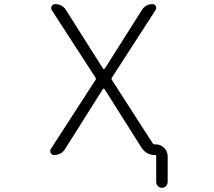

<svg xmlns="http://www.w3.org/2000/svg" viewBox="-20 -774 1040 932"><path d="M480.5 -440.4Q481.4 -438.5 484.4 -438.5Q487.3 -438.5 488.3 -440.4L668.9 -725.6Q686.5 -753.9 720.7 -753.9Q731.4 -753.9 736.3 -744.1Q741.2 -734.4 735.4 -725.6L523.4 -397.5Q519.5 -391.6 523.4 -385.7L720.7 -79.1Q724.6 -73.2 732.4 -73.2H736.3Q759.8 -73.2 776.9 -56.2Q793.9 -39.1 793.9 -15.6V109.4Q793.9 121.1 785.6 129.4Q777.3 137.7 766.1 137.7Q754.9 137.7 746.6 129.4Q738.3 121.1 738.3 109.4V-15.6Q738.3 -21.5 732.4 -21.5Q689.5 -21.5 666 -58.6L487.3 -341.8Q486.3 -343.8 483.4 -343.8Q480.5 -343.8 479.5 -341.8L295.9 -50.8Q277.3 -21.5 242.2 -21.5Q231.4 -21.5 226.6 -31.2Q223.6 -36.1 223.6 -40Q223.6 -45.9 226.6 -50.8L443.4 -385.7Q447.3 -391.6 443.4 -397.5L231.4 -724.6Q225.6 -734.4 231 -744.1Q236.3 -753.9 248 -753.9Q282.2 -753.9 300.8 -724.6Z"/></svg>

Font: Rounded Mgen+ 1m light
Style: Regular
Weight: 200
Designer: [Source Han Sans]
Ryoko NISHIZUKA  (kana & ideographs); Paul D. Hunt (Latin, Greek & Cyrillic); Wenlong ZHANG  (bopomofo
Version: Version 1.059.20150602